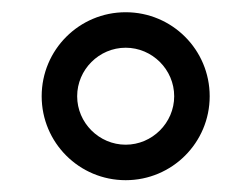

<svg xmlns="http://www.w3.org/2000/svg" viewBox="-20 -736 415 317"><path d="M48.8 -577.1C48.8 -500.5 110.8 -438.5 187.5 -438.5C264.2 -438.5 326.2 -500.5 326.2 -577.1C326.2 -653.8 264.2 -715.8 187.5 -715.8C110.8 -715.8 48.8 -653.8 48.8 -577.1ZM107.4 -577.1C107.4 -621.1 143.6 -657.2 187.5 -657.2C231.4 -657.2 267.6 -621.1 267.6 -577.1C267.6 -533.2 231.4 -497.1 187.5 -497.1C143.6 -497.1 107.4 -533.2 107.4 -577.1Z"/></svg>

Font: Faust Sans
Style: Regular
Weight: 400
Designer: Andreas Faust
Version: Version 1.003;Glyphs 3.1.2 (3151)